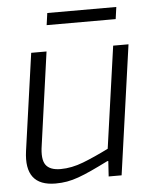

<svg xmlns="http://www.w3.org/2000/svg" viewBox="-52 -743 653 798"><g transform="rotate(-5 275.0 -344.5)"><path d="M148 10Q17 10 37 -135L94 -540H158L104 -153Q95 -96 112 -72Q129 -48 174 -48Q220 -48 269 -67Q318 -86 376 -115L436 -540H500L424 0H370L374 -64H370Q330 -44 299.5 -30Q269 -16 244 -7Q219 2 196 6Q173 10 148 10ZM175 -699H463L456 -649H168Z"/></g></svg>

Font: Plata Sans Light
Style: Italic
Weight: 300
Italic angle: -8°
Designer: Pablo Impallari, Andres Torresi, & Cristiano Sobral
Foundry: Pablo Impallari, Andres Torresi, & Cristiano Sobral
Version: Version 1.00;December 28, 2019;FontCreator 12.0.0.2547 64-bi